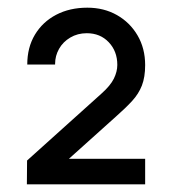

<svg xmlns="http://www.w3.org/2000/svg" viewBox="-20 -750 448 500"><path d="M50 -270 50.5 -332 244.5 -506.5Q267.5 -527 276.5 -545.2Q285.5 -563.5 285.5 -581Q285.5 -616.5 263.2 -640Q241 -663.5 206 -663.5Q182 -663.5 163 -652.2Q144 -641 133.8 -622.8Q123.5 -604.5 123.5 -584Q123.5 -583 123.5 -582H51Q51 -626.5 71 -659.8Q91 -693 126.2 -711.5Q161.5 -730 207.5 -730Q250.5 -730 284.5 -710.8Q318.5 -691.5 338.2 -657.8Q358 -624 358 -580.5Q358 -549 349.5 -527.2Q341 -505.5 324 -487Q307 -468.5 282 -446.5L159.5 -336.5H358V-270Z"/></svg>

Font: Cns Manrope SemBd
Style: Regular
Weight: 600
Designer: Mikhail Sharanda
Foundry: Mikhail Sharanda
Version: Version 4.504